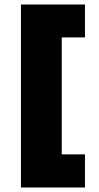

<svg xmlns="http://www.w3.org/2000/svg" viewBox="-20 -716 439 852"><path d="M73 116V-696H357V-550H254V-31H357V116Z"/></svg>

Font: Maven Pro ExtraBold
Style: Regular
Weight: 800
Designer: Joe Prince
Foundry: Joe Prince
Version: Version 2.100